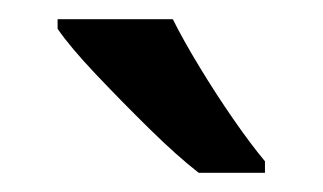

<svg xmlns="http://www.w3.org/2000/svg" viewBox="-20 -786 336 200"><path d="M160 -766Q171 -744 188 -716Q205 -688 223 -662Q241 -636 256 -618V-606H187Q165 -623 136 -651.5Q107 -680 80 -708.5Q53 -737 40 -756V-766Z"/></svg>

Font: Noto Sans Lao UI SemCond Med
Style: Regular
Weight: 500
Width: 4
Designer: Monotype Design Team
Foundry: Monotype Imaging Inc.
Version: Version 2.000; ttfautohint (v1.8.4.7-5d5b)